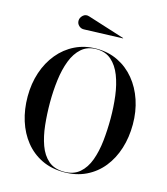

<svg xmlns="http://www.w3.org/2000/svg" viewBox="-135 -1043 1008 1157"><g transform="rotate(15 369.5 -464.5)"><path d="M268.8 -852.6Q250 -850.9 235.9 -863.6Q221.8 -876.2 221.8 -895Q221.8 -913.8 238.2 -929.1Q254.8 -944.5 278.8 -936L509.1 -863L507.8 -861ZM371.8 10Q294.1 10 233.2 -19.6Q172.4 -49.2 130.1 -101.9Q87.9 -154.5 65.8 -224.4Q43.8 -294.4 43.8 -375Q43.8 -455.6 67.1 -525.6Q90.5 -595.5 133.9 -648.1Q177.2 -700.8 237.6 -730.4Q297.9 -760 371.8 -760Q445.6 -760 505.9 -730.4Q566.2 -700.8 609.6 -648.1Q653 -595.5 676.4 -525.6Q699.8 -455.6 699.8 -375Q699.8 -294.4 677.7 -224.4Q655.6 -154.5 613.4 -101.9Q571.1 -49.2 510.2 -19.6Q449.4 10 371.8 10ZM371.8 -757Q315.5 -757 278.8 -724.8Q242.1 -692.6 221.2 -638Q200.4 -583.4 191.8 -515.2Q183.2 -447 183.2 -375Q183.2 -303 190.5 -234.8Q197.8 -166.6 217.5 -112Q237.2 -57.4 274.5 -25.2Q311.8 7 371.8 7Q431.8 7 469.1 -25.2Q506.5 -57.4 526.5 -112Q546.5 -166.6 553.9 -234.8Q561.2 -303 561.2 -375Q561.2 -447 552.6 -515.2Q543.9 -583.4 522.8 -638Q501.6 -692.6 464.8 -724.8Q428 -757 371.8 -757Z"/></g></svg>

Font: Bodoni* 72 Medium
Style: Regular
Weight: 500
Version: Version 1.002; ttfautohint (v0.97) -l 8 -r 50 -G 200 -x 14 -